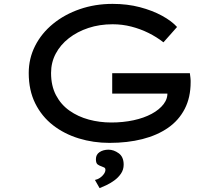

<svg xmlns="http://www.w3.org/2000/svg" viewBox="-20 -726 1122 989"><path d="M544 10Q461 10 386 -13Q311 -36 253 -81Q195 -126 161.5 -193.5Q128 -261 128 -350Q128 -425 161 -490Q194 -555 253.5 -603.5Q313 -652 391.5 -679Q470 -706 560 -706Q636 -706 700.5 -689Q765 -672 814.5 -645Q864 -618 892 -587L822 -508Q786 -536 744.5 -556.5Q703 -577 656.5 -589Q610 -601 560 -601Q493 -601 435.5 -582Q378 -563 334.5 -529Q291 -495 267 -449.5Q243 -404 243 -350Q243 -284 268.5 -235.5Q294 -187 338 -156Q382 -125 437.5 -110Q493 -95 553 -95Q614 -95 667.5 -106.5Q721 -118 761 -139.5Q801 -161 823 -190Q845 -219 842 -253L841 -266L857 -244H558V-349H958Q960 -334 961 -325Q962 -316 962 -311.5Q962 -307 962 -303Q962 -224 931.5 -165Q901 -106 845.5 -67.5Q790 -29 713.5 -9.5Q637 10 544 10ZM493 243 469 201Q483 198 495 190Q507 182 515 170.5Q523 159 523 149Q523 140 517 137Q511 134 503 131Q493 128 483.5 121.5Q474 115 474 94Q474 70 493 57.5Q512 45 539 45Q566 45 591.5 63.5Q617 82 617 122Q617 148 603 168.5Q589 189 568 204Q547 219 526.5 228.5Q506 238 493 243Z"/></svg>

Font: Lexend Zetta
Style: Regular
Weight: 400
Designer: Bonnie Shaver-Troup, Thomas Jockin
Foundry: Lexend
Version: Version 1.007